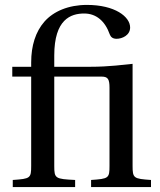

<svg xmlns="http://www.w3.org/2000/svg" viewBox="-20 -762 650 782"><path d="M30 -450H107V-87C107 -36 104 -34 32 -29V0H286V-29C205 -33 201 -35 201 -86V-450H394C420 -450 426 -439 426 -404V-87C426 -36 423 -34 351 -29V0H595V-29C524 -34 520 -36 520 -87V-502C487 -499 427 -490 347 -490H201V-536C201 -683 268 -707 323 -707C372 -707 408 -676 427 -622C431 -612 438 -604 455 -604C477 -604 510 -618 510 -650C510 -694 448 -742 334 -742C259 -742 198 -716 161 -674C125 -633 107 -576 107 -508V-490H30Z"/></svg>

Font: Lingua Franca
Style: Regular
Weight: 400
Version: Version 1.19